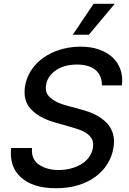

<svg xmlns="http://www.w3.org/2000/svg" viewBox="-20 -984 683 1016"><path d="M39.1 -201H149.5Q143.8 -142 186.1 -112.9Q228.3 -84.2 291.2 -84.2Q309.7 -84.2 329.4 -87.2Q349.1 -90.2 368.1 -96.2Q387.1 -102.3 404.5 -111.9Q421.9 -121.4 435.7 -134.6Q449.6 -147.7 459 -164.6Q468.4 -181.5 471.6 -202.1Q475.9 -226.6 468.2 -244Q460.6 -261.4 444.2 -274.1Q427.9 -286.9 404.1 -296Q380.3 -305 351.9 -312.9L269.9 -336.3Q228 -348.4 196.9 -365.6Q165.8 -382.8 143.5 -406.6Q100.5 -452.4 112.6 -528.4Q118.6 -562.9 133.5 -591.8Q148.4 -620.7 169.9 -643.8Q191.4 -666.9 218.6 -684.5Q245.7 -702.1 276.3 -713.8Q306.8 -725.5 339.7 -731.4Q372.5 -737.2 405.2 -737.2Q460.6 -737.2 503.9 -722.1Q547.2 -707 576 -679.9Q604.8 -652.7 617.7 -615.1Q630.7 -577.4 625 -532H519.2Q519.5 -558.9 510.7 -579.5Q501.8 -600.1 484.7 -614.2Q467.7 -628.2 443 -635.3Q418.3 -642.4 387.1 -642.4Q320 -642.4 275.6 -611.9Q231.5 -581.3 223.7 -534.8Q218 -500.4 235.4 -478.3Q244.3 -467.3 256.4 -458.8Q268.5 -450.3 282 -443.7Q295.5 -437.1 309.8 -432.4Q324.2 -427.6 337.4 -424L405.5 -405.5Q427.6 -399.9 450.5 -391.7Q473.4 -383.5 494.7 -371.6Q516 -359.7 534.1 -343.9Q552.2 -328.1 564.5 -307.2Q576.7 -286.2 581.3 -259.9Q585.9 -233.7 580.3 -201Q572.4 -154.8 547.9 -115.8Q523.4 -76.7 484.6 -48.3Q445.7 -19.9 393.1 -3.9Q340.6 12.1 276.3 12.1Q154.8 12.1 91.3 -45.1Q27.7 -102.3 39.1 -201ZM475.1 -963.8H587L450.3 -800.1H365.1Z"/></svg>

Font: Inter P Medium
Style: Italic
Weight: 500
Italic angle: 9.39999°
Designer: Rasmus Andersson
Foundry: rsms
Version: Version 3.018;git-588b23468